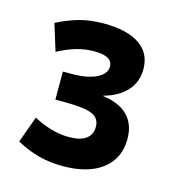

<svg xmlns="http://www.w3.org/2000/svg" viewBox="-76 -802 533 582"><g transform="rotate(15 190.0 -511.0)"><path d="M171 -286Q132 -286 97 -295Q62 -304 25 -324L55 -407Q83 -392 111 -384Q139 -376 167 -376Q202 -376 220 -389Q238 -402 238 -427Q238 -454 213.5 -464.5Q189 -475 126 -475H98V-563H126Q174 -563 203 -577Q232 -591 232 -614Q232 -631 217.5 -639Q203 -647 174 -647Q147 -647 120 -639.5Q93 -632 61 -615L35 -699Q75 -719 108 -727.5Q141 -736 180 -736Q254 -736 293 -709.5Q332 -683 332 -633Q332 -593 307 -565Q282 -537 235 -524V-523Q287 -516 313.5 -489Q340 -462 340 -416Q340 -355 295.5 -320.5Q251 -286 171 -286Z"/></g></svg>

Font: M PLUS 2 Thin Medium
Style: Regular
Weight: 500
Version: Version 1.001